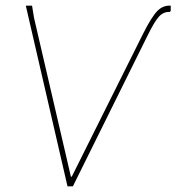

<svg xmlns="http://www.w3.org/2000/svg" viewBox="-20 -657 622 677"><path d="M218 0 71 -637H93L100 -594L230 -34H233L484 -537Q514 -597 534.5 -618Q555 -639 582 -637V-619L579 -615Q557 -616 541 -599Q525 -582 500 -531L237 0Z"/></svg>

Font: Alegreya Sans SC Thin
Style: Italic
Weight: 100
Italic angle: -7°
Designer: Juan Pablo del Peral
Foundry: Huerta Tipografica
Version: Version 2.007